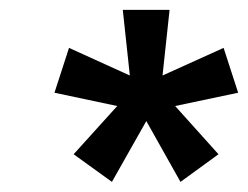

<svg xmlns="http://www.w3.org/2000/svg" viewBox="-20 -723 500 387"><path d="M205.6 -356.4 128.4 -412.1 216.3 -509.3 89.8 -536.1 119.1 -626.5 241.7 -570.8 227.5 -703.1H321.8L307.6 -570.8L430.7 -626.5L460 -536.1L333 -509.3L420.4 -412.1L343.8 -356.4L274.9 -479Z"/></svg>

Font: Schibsted Grotesk SemiBold
Style: Italic
Weight: 600
Italic angle: -12°
Designer: Bakken & Baeck AS, Henrik Kongsvoll
Foundry: Schibsted ASA
Version: Version 1.100;gftools[0.9.25]